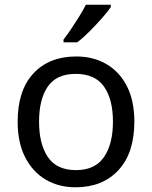

<svg xmlns="http://www.w3.org/2000/svg" viewBox="-20 -786 645 816"><path d="M551 -269Q551 -136 483.5 -63Q416 10 301 10Q230 10 174.5 -22.5Q119 -55 87 -117.5Q55 -180 55 -269Q55 -402 122 -474Q189 -546 304 -546Q377 -546 432.5 -513.5Q488 -481 519.5 -419.5Q551 -358 551 -269ZM146 -269Q146 -174 183.5 -118.5Q221 -63 303 -63Q384 -63 422 -118.5Q460 -174 460 -269Q460 -364 422 -418Q384 -472 302 -472Q220 -472 183 -418Q146 -364 146 -269ZM451 -756Q439 -738 414 -709.5Q389 -681 360.5 -652.5Q332 -624 308 -606H250V-618Q265 -637 282.5 -663Q300 -689 317 -716.5Q334 -744 345 -766H451Z"/></svg>

Font: Noto Sans Chorasmian
Style: Regular
Weight: 400
Designer: Federico Parra Barrios
Foundry: Google LLC
Version: Version 1.004; ttfautohint (v1.8.4.7-5d5b)